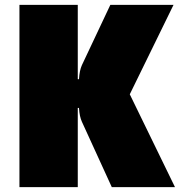

<svg xmlns="http://www.w3.org/2000/svg" viewBox="-20 -770 752 790"><path d="M305 -326H300V0H60V-750H300V-444H305Q306 -462 309 -476.5Q312 -491 317 -502L434 -750H694L514 -382L700 0H440L317 -269Q312 -280 309 -294Q306 -308 305 -326Z"/></svg>

Font: Black Han Sans
Style: Regular
Weight: 400
Width: 7
Designer: ZESSTYPE
Foundry: ZESSTYPE
Version: Version 1.00